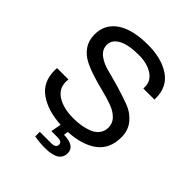

<svg xmlns="http://www.w3.org/2000/svg" viewBox="-239 -836 1150 1150"><g transform="rotate(45 336.5 -261.0)"><path d="M342 176Q293 176 250 168V129H347Q386 129 386 101Q386 77 347 77H296L308 11Q195 5 123.5 -45Q52 -95 52 -194Q52 -198 52.5 -204Q53 -210 53 -214H149Q149 -212 148.5 -204Q148 -196 148 -193Q148 -134 199.5 -102Q251 -70 335 -70Q369 -70 399.5 -75Q430 -80 459 -91.5Q488 -103 505.5 -126Q523 -149 523 -180Q523 -216 498 -241.5Q473 -267 433 -282Q393 -297 344.5 -309Q296 -321 247.5 -336Q199 -351 159 -371.5Q119 -392 94 -428.5Q69 -465 69 -515Q69 -602 139 -650Q209 -698 341 -698Q455 -698 527 -649.5Q599 -601 599 -505V-493H505V-508Q505 -557 460 -586.5Q415 -616 344 -616Q256 -616 210.5 -591Q165 -566 165 -523Q165 -484 198.5 -458Q232 -432 282.5 -419.5Q333 -407 392 -389.5Q451 -372 501.5 -353Q552 -334 585.5 -293Q619 -252 619 -194Q619 -95 552 -45Q485 5 369 11L365 39Q459 41 459 101Q459 176 342 176Z"/></g></svg>

Font: Archivo
Style: Regular
Weight: 400
Designer: Hector Gatti
Foundry: Omnibus-Type
Version: Version 2.001